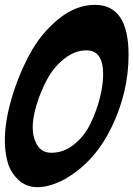

<svg xmlns="http://www.w3.org/2000/svg" viewBox="-35 -772 551 793"><path d="M496 -546Q496 -394 428 -251Q360 -108 241 -37H242Q174 1 121 1Q72 1 40 -30Q8 -61 -3.5 -102.5Q-15 -144 -15 -193Q-15 -269 12.5 -364Q40 -459 86.5 -546Q133 -633 205.5 -692.5Q278 -752 357 -752Q496 -752 496 -546ZM177 -141Q228 -141 271 -175.5Q314 -210 339 -262Q364 -314 377.5 -367.5Q391 -421 391 -466Q391 -564 322 -564Q274 -564 230 -529Q186 -494 159 -443Q132 -392 116 -339Q100 -286 100 -246Q100 -204 119 -172.5Q138 -141 177 -141Z"/></svg>

Font: Bangerz Fix
Style: Regular
Weight: 400
Designer: vernon adams
Foundry: Vernon Adams
Version: Version 2.10;December 28, 2023;FontCreator 13.0.0.2683 64-bi